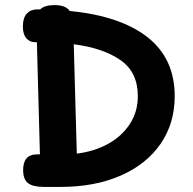

<svg xmlns="http://www.w3.org/2000/svg" viewBox="-20 -740 757 755"><path d="M667 -362Q667 -255 611.5 -174.5Q556 -94 454.5 -49.5Q353 -5 218 -5H153Q109 -5 90 -20Q71 -35 71 -71Q71 -102 84.5 -117.5Q98 -133 127 -133H137L125 -574H119Q97 -574 83.5 -589.5Q70 -605 70 -636Q70 -670 85.5 -686.5Q101 -703 125 -703H138Q155 -720 194 -720Q239 -720 254 -697Q455 -677 561 -593Q667 -509 667 -362ZM522 -362Q522 -456 454 -503.5Q386 -551 270 -566L282 -136Q349 -144 403.5 -173.5Q458 -203 490 -251.5Q522 -300 522 -362Z"/></svg>

Font: Mali
Style: Bold
Weight: 700
Designer: Kitiyaporn Chalermlarp | Katatrad Aksorn Co.,Ltd.
Foundry: Cadson Demak Co.,Ltd.
Version: Version 1.000; ttfautohint (v1.6)